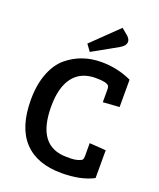

<svg xmlns="http://www.w3.org/2000/svg" viewBox="-165 -1008 932 1122"><g transform="rotate(20 301.0 -447.0)"><path d="M436 -559Q425 -578 354 -578Q261 -578 213 -515Q165 -452 165 -333Q165 -86 350 -86Q353 -86 376.5 -86Q400 -86 421 -92.5Q442 -99 446 -106Q450 -113 450 -128V-208L552 -201V-28Q474 13 354 13Q201 13 120.5 -73Q40 -159 40 -329Q40 -423 67 -493Q94 -563 140 -602Q230 -677 354 -677Q454 -677 542 -636V-466L440 -459V-537Q440 -552 436 -559ZM238 -750 400 -907 440 -874Q458 -857 458 -841Q458 -816 423 -796L268 -709Z"/></g></svg>

Font: Bree Serif
Style: Regular
Weight: 400
Designer: Veronika Burian, Jos Scaglione
Foundry: TypeTogether
Version: Version 1.001